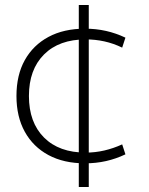

<svg xmlns="http://www.w3.org/2000/svg" viewBox="-20 -645 596 770"><path d="M321 10Q236 10 174.5 -23Q113 -56 79.5 -116.5Q46 -177 46 -260Q46 -344 79.5 -404Q113 -464 174.5 -497Q236 -530 321 -530Q365 -530 405 -521Q445 -512 483 -494L470 -454Q435 -471 398.5 -479Q362 -487 324 -487Q217 -487 156.5 -426.5Q96 -366 96 -260Q96 -154 156.5 -93.5Q217 -33 324 -33Q362 -33 398.5 -41.5Q435 -50 470 -66L483 -26Q445 -8 405 1Q365 10 321 10ZM296 105V-625H336V105Z"/></svg>

Font: M PLUS 1 Thin Light
Style: Regular
Weight: 300
Version: Version 1.001